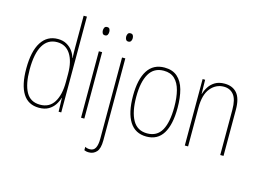

<svg xmlns="http://www.w3.org/2000/svg" viewBox="-124 -995 2005 1471"><g transform="rotate(15 878.5 -259.5)"><path d="M221 10Q135 10 92.5 -58Q50 -126 50 -255Q50 -393 96 -465Q142 -537 227 -537Q267 -537 296.5 -520.5Q326 -504 344.5 -478.5Q363 -453 370 -425H372Q371 -448 370.5 -469Q370 -490 370 -511V-760H396V0H375L372 -108H370Q362 -79 344 -52Q326 -25 296 -7.5Q266 10 221 10ZM223 -15Q297 -15 333.5 -74Q370 -133 370 -234V-300Q370 -398 333 -455Q296 -512 227 -512Q154 -512 115.5 -447.5Q77 -383 77 -255Q77 -140 111.5 -77.5Q146 -15 223 -15Z M567 -723Q582 -723 587 -713Q592 -703 592 -691Q592 -676 586 -666.5Q580 -657 566 -657Q552 -657 546.5 -667Q541 -677 541 -690Q541 -702 546.5 -712.5Q552 -723 567 -723ZM579 -527V0H553V-527Z M726 -690Q726 -702 731.5 -712.5Q737 -723 752 -723Q767 -723 772.5 -713Q778 -703 778 -691Q778 -676 771.5 -666.5Q765 -657 751 -657Q738 -657 732 -667Q726 -677 726 -690ZM680 241Q667 241 657.5 239Q648 237 642 234V207Q658 216 680 216Q710 216 723.5 191Q737 166 737 117V-527H763V123Q763 189 739 215Q715 241 680 241Z M1248 -264Q1248 -131 1204.5 -60.5Q1161 10 1073 10Q984 10 939 -61Q894 -132 894 -265Q894 -397 939 -467Q984 -537 1073 -537Q1136 -537 1175 -503Q1214 -469 1231 -407.5Q1248 -346 1248 -264ZM920 -265Q920 -146 957 -80.5Q994 -15 1072 -15Q1150 -15 1186 -78.5Q1222 -142 1222 -265Q1222 -339 1207.5 -394.5Q1193 -450 1160.5 -481Q1128 -512 1073 -512Q995 -512 957.5 -447.5Q920 -383 920 -265Z M1549 -537Q1613 -537 1648 -496Q1683 -455 1683 -366V0H1657V-359Q1657 -441 1628 -477Q1599 -513 1549 -513Q1487 -513 1444.5 -462Q1402 -411 1402 -308V0H1376V-527H1396L1398 -416H1400Q1408 -445 1426 -473Q1444 -501 1474 -519Q1504 -537 1549 -537Z"/></g></svg>

Font: Noto Sans Myanmar Condensed Thin
Style: Regular
Weight: 100
Width: 3
Designer: Monotype Design Team
Foundry: Monotype Imaging Inc.
Version: Version 2.107; ttfautohint (v1.8.4.7-5d5b)